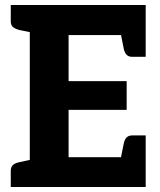

<svg xmlns="http://www.w3.org/2000/svg" viewBox="-20 -747 638 767"><path d="M99 0V-727H562V-607H254V-423H486V-308H254V-119H562V0ZM459 -97 474 -172Q477 -188 485 -197Q493 -206 508 -206H562V-119ZM459 -630 562 -607V-520H508Q493 -520 485 -529Q477 -538 474 -554ZM122 -727 108 -617 58 -627Q42 -631 32.5 -638.5Q23 -646 23 -662V-727ZM23 0V-65Q23 -80 32 -88Q41 -96 57 -99L107 -110L121 0Z"/></svg>

Font: Aleo ExtraBold
Style: Regular
Weight: 800
Designer: Alessio Laiso
Foundry: Alessio Laiso
Version: Version 2.001;gftools[0.9.29]